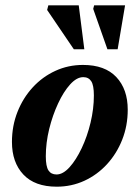

<svg xmlns="http://www.w3.org/2000/svg" viewBox="-20 -690 526 723"><path d="M292.5 -445.5Q375 -445.5 418 -399.8Q461 -354 461 -277Q461 -216.5 440.2 -164Q419.5 -111.5 382.8 -71.5Q346 -31.5 297.5 -9.2Q249 13 193.5 13Q111 13 68 -32.8Q25 -78.5 25 -155.5Q25 -216 45.8 -268.5Q66.5 -321 103.2 -361Q140 -401 188.5 -423.2Q237 -445.5 292.5 -445.5ZM193 -33Q217 -33 241.8 -60.2Q266.5 -87.5 287.5 -131.8Q308.5 -176 321 -228.2Q333.5 -280.5 333.5 -330.5Q333.5 -369 323.5 -384.2Q313.5 -399.5 293.5 -399.5Q269 -399.5 244.2 -372.2Q219.5 -345 198.8 -300.5Q178 -256 165.2 -204Q152.5 -152 152.5 -101.5Q152.5 -63.5 162.5 -48.2Q172.5 -33 193 -33ZM297.5 -504.5H258L157.5 -652.5L162 -670H276.5ZM423 -504.5H384.5L331 -656.5L334.5 -670H451Z"/></svg>

Font: Newsreader Text
Style: Bold Italic
Weight: 700
Italic angle: -17°
Designer: Hugues Gentile
Foundry: Production Type
Version: Version 1.001